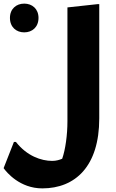

<svg xmlns="http://www.w3.org/2000/svg" viewBox="-59 -783 643 1062"><path d="M75 -604C119 -604 154 -633 154 -684C154 -734 119 -763 75 -763C31 -763 -4 -734 -4 -684C-4 -633 31 -604 75 -604ZM480 -760 314 -742V-112C314 -37 303 44 285 95C271 101 252 107 230 107C169 107 90 80 29 2H18L-39 147C-22 171 51 259 175 259C357 259 490 137 490 -128V-760Z"/></svg>

Font: Kufam Arabic Latin Roman Bold
Style: Regular
Weight: 700
Designer: Wael Morcos & Artur Schmal
Version: Version 1.200;PS 001.200;hotconv 1.0.88;makeotf.lib2.5.64775